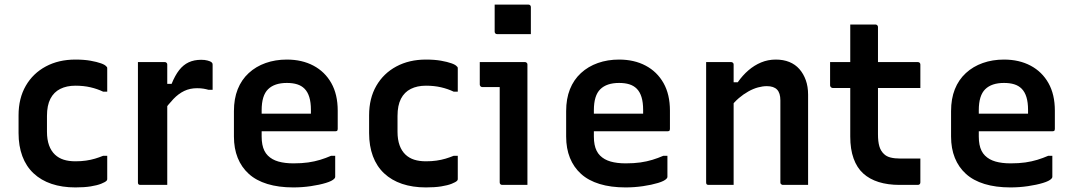

<svg xmlns="http://www.w3.org/2000/svg" viewBox="-20 -807 4700 838"><path d="M309 -547Q347 -547 375 -542Q403 -537 421 -530.5Q439 -524 444 -517Q447 -515 447.5 -513Q448 -511 448 -508Q448 -483 448 -457.5Q448 -432 448 -407H430Q405 -419 375 -426Q345 -433 309 -433Q271 -433 243 -419Q215 -405 200 -376Q185 -347 185 -301V-232Q185 -198 194 -173Q203 -148 220 -132Q236 -117 258 -110Q280 -103 309 -103Q334 -103 355 -106Q376 -109 394.5 -114.5Q413 -120 430 -127H448Q448 -102 448 -76.5Q448 -51 448 -26Q448 -24 447.5 -22Q447 -20 445 -18Q439 -12 421.5 -5Q404 2 376 6.5Q348 11 309 11Q251 11 205 -4.5Q159 -20 126.5 -50.5Q94 -81 77.5 -125.5Q61 -170 61 -226V-304Q61 -378 92.5 -432.5Q124 -487 180 -517Q236 -547 309 -547Z M691 -441H729Q744 -478 762 -501Q780 -524 803.5 -535Q827 -546 858 -546Q874 -546 885 -543Q896 -540 901 -537Q905 -534 906.5 -531.5Q908 -529 908 -524Q908 -510 908 -496Q908 -482 908 -469Q908 -456 908 -442.5Q908 -429 908 -415H890Q880 -418 868 -420Q856 -422 840 -422Q809 -422 784 -410Q759 -398 737 -375Q715 -352 691 -319ZM710 0Q690 0 670.5 0Q651 0 631.5 0Q612 0 593 0Q590 0 588 -0.5Q586 -1 584.5 -2.5Q583 -4 582.5 -6Q582 -8 582 -11Q582 -43 582 -82.5Q582 -122 582 -166.5Q582 -211 582 -257Q582 -303 582 -349Q582 -395 582 -437Q582 -467 582 -492.5Q582 -518 582 -536Q604 -536 623.5 -536Q643 -536 662 -536Q681 -536 699 -536Q703 -536 705 -534.5Q707 -533 708.5 -531Q710 -529 710 -525Q710 -486 710 -437Q710 -388 710 -334Q710 -280 710 -223Q710 -166 710 -109Q710 -52 710 0Z M1232 -547Q1298 -547 1348 -520.5Q1398 -494 1426 -444.5Q1454 -395 1454 -324V-244Q1454 -241 1453 -238.5Q1452 -236 1449.5 -235Q1447 -234 1444 -234H1204Q1188 -234 1170.5 -234Q1153 -234 1136 -234H1099L1092 -311H1337Q1337 -316 1337 -319.5Q1337 -323 1337 -328Q1337 -360 1330 -383Q1323 -406 1309 -420Q1296 -433 1277 -439Q1258 -445 1232 -445Q1178 -445 1150 -417.5Q1122 -390 1122 -326V-211Q1122 -192 1125 -176.5Q1128 -161 1134 -149Q1140 -137 1149 -128Q1167 -110 1195 -102Q1223 -94 1261 -94Q1297 -94 1325 -98Q1353 -102 1377.5 -109.5Q1402 -117 1425 -127H1443Q1443 -104 1443 -80.5Q1443 -57 1443 -35Q1443 -33 1442 -31Q1441 -29 1439 -27Q1430 -17 1402 -8.5Q1374 0 1336.5 5.5Q1299 11 1260 11Q1196 11 1147 -4Q1098 -19 1066 -48Q1034 -77 1017.5 -118Q1001 -159 1001 -211V-322Q1001 -376 1017.5 -417.5Q1034 -459 1065.5 -488Q1097 -517 1139.5 -532Q1182 -547 1232 -547Z M1839 -547Q1877 -547 1905 -542Q1933 -537 1951 -530.5Q1969 -524 1974 -517Q1977 -515 1977.5 -513Q1978 -511 1978 -508Q1978 -483 1978 -457.5Q1978 -432 1978 -407H1960Q1935 -419 1905 -426Q1875 -433 1839 -433Q1801 -433 1773 -419Q1745 -405 1730 -376Q1715 -347 1715 -301V-232Q1715 -198 1724 -173Q1733 -148 1750 -132Q1766 -117 1788 -110Q1810 -103 1839 -103Q1864 -103 1885 -106Q1906 -109 1924.5 -114.5Q1943 -120 1960 -127H1978Q1978 -102 1978 -76.5Q1978 -51 1978 -26Q1978 -24 1977.5 -22Q1977 -20 1975 -18Q1969 -12 1951.5 -5Q1934 2 1906 6.5Q1878 11 1839 11Q1781 11 1735 -4.5Q1689 -20 1656.5 -50.5Q1624 -81 1607.5 -125.5Q1591 -170 1591 -226V-304Q1591 -378 1622.5 -432.5Q1654 -487 1710 -517Q1766 -547 1839 -547Z M2161 -11Q2161 -42 2161 -83.5Q2161 -125 2161 -172Q2161 -219 2161 -266Q2161 -313 2161 -355Q2161 -397 2161 -427H2152Q2145 -427 2137 -427Q2129 -427 2120 -427Q2111 -427 2102 -427Q2093 -427 2085 -427Q2080 -427 2077 -430.5Q2074 -434 2074 -438Q2074 -462 2074 -487Q2074 -512 2074 -536Q2090 -536 2111 -536Q2132 -536 2154.5 -536Q2177 -536 2198.5 -536Q2220 -536 2239 -536Q2258 -536 2271 -536Q2275 -536 2277 -534.5Q2279 -533 2280.5 -531Q2282 -529 2282 -525Q2282 -477 2282 -422Q2282 -367 2282 -310.5Q2282 -254 2282 -199.5Q2282 -145 2282 -95Q2282 -80 2282 -64Q2282 -48 2282 -32Q2282 -16 2282 0Q2253 0 2227.5 0Q2202 0 2172 0Q2167 0 2164 -3Q2161 -6 2161 -11ZM2139 -787Q2157 -787 2175 -787Q2193 -787 2212.5 -787Q2232 -787 2250 -787Q2268 -787 2286 -787Q2291 -787 2294 -784Q2297 -781 2297 -776V-658Q2279 -658 2261 -658Q2243 -658 2223.5 -658Q2204 -658 2186 -658Q2168 -658 2150 -658Q2145 -658 2142 -661Q2139 -664 2139 -669Z M2682 -547Q2748 -547 2798 -520.5Q2848 -494 2876 -444.5Q2904 -395 2904 -324V-244Q2904 -241 2903 -238.5Q2902 -236 2899.5 -235Q2897 -234 2894 -234H2654Q2638 -234 2620.5 -234Q2603 -234 2586 -234H2549L2542 -311H2787Q2787 -316 2787 -319.5Q2787 -323 2787 -328Q2787 -360 2780 -383Q2773 -406 2759 -420Q2746 -433 2727 -439Q2708 -445 2682 -445Q2628 -445 2600 -417.5Q2572 -390 2572 -326V-211Q2572 -192 2575 -176.5Q2578 -161 2584 -149Q2590 -137 2599 -128Q2617 -110 2645 -102Q2673 -94 2711 -94Q2747 -94 2775 -98Q2803 -102 2827.5 -109.5Q2852 -117 2875 -127H2893Q2893 -104 2893 -80.5Q2893 -57 2893 -35Q2893 -33 2892 -31Q2891 -29 2889 -27Q2880 -17 2852 -8.5Q2824 0 2786.5 5.5Q2749 11 2710 11Q2646 11 2597 -4Q2548 -19 2516 -48Q2484 -77 2467.5 -118Q2451 -159 2451 -211V-322Q2451 -376 2467.5 -417.5Q2484 -459 2515.5 -488Q2547 -517 2589.5 -532Q2632 -547 2682 -547Z M3507 0Q3478 0 3452.5 0Q3427 0 3397 0Q3394 0 3391.5 -1.5Q3389 -3 3387.5 -5Q3386 -7 3386 -11Q3386 -71 3386 -130.5Q3386 -190 3386 -250Q3386 -310 3386 -369Q3386 -401 3371.5 -416Q3357 -431 3327 -431Q3309 -431 3288.5 -425.5Q3268 -420 3246.5 -408Q3225 -396 3205 -379Q3185 -362 3167 -338V-448H3200Q3221 -478 3246.5 -500Q3272 -522 3302 -534.5Q3332 -547 3366 -547Q3399 -547 3425 -536.5Q3451 -526 3469 -505.5Q3487 -485 3497 -457Q3507 -429 3507 -394Q3507 -346 3507 -297Q3507 -248 3507 -199Q3507 -150 3507 -101Q3507 -75 3507 -50Q3507 -25 3507 0ZM3182 0Q3163 0 3145.5 0Q3128 0 3110 0Q3092 0 3073 0Q3070 0 3068 -0.5Q3066 -1 3064.5 -2.5Q3063 -4 3062.5 -6Q3062 -8 3062 -11Q3062 -65 3062 -118Q3062 -171 3062 -224Q3062 -277 3062 -330.5Q3062 -384 3062 -437Q3062 -467 3062 -492.5Q3062 -518 3062 -536Q3084 -536 3102 -536Q3120 -536 3137 -536Q3154 -536 3171 -536Q3175 -536 3177 -534.5Q3179 -533 3180.5 -531Q3182 -529 3182 -525Q3182 -438 3182 -350.5Q3182 -263 3182 -175.5Q3182 -88 3182 0Z M3603 -536H3986Q3991 -536 3994 -533Q3997 -530 3997 -525Q3997 -507 3997 -490.5Q3997 -474 3997 -457.5Q3997 -441 3997 -423H3614Q3612 -423 3610 -424Q3608 -425 3606.5 -426.5Q3605 -428 3604 -430Q3603 -432 3603 -434Q3603 -452 3603 -468.5Q3603 -485 3603 -501.5Q3603 -518 3603 -536ZM3997 -115Q3997 -89 3997 -63Q3997 -37 3997 -11Q3997 -6 3994 -3Q3991 0 3986 0Q3976 0 3966 0Q3956 0 3946 0Q3936 0 3926 0Q3916 0 3906 0Q3855 0 3815 -12.5Q3775 -25 3747.5 -50Q3720 -75 3705.5 -115.5Q3691 -156 3691 -211Q3691 -259 3691 -307.5Q3691 -356 3691 -404.5Q3691 -453 3691 -501.5Q3691 -550 3691 -599Q3691 -624 3691 -649Q3691 -674 3691 -700Q3719 -700 3746.5 -700Q3774 -700 3801 -700Q3804 -700 3806.5 -698.5Q3809 -697 3810.5 -694.5Q3812 -692 3812 -689Q3812 -630 3812 -572Q3812 -514 3812 -455Q3812 -396 3812 -338Q3812 -280 3812 -221Q3812 -189 3818 -168.5Q3824 -148 3838 -135Q3849 -124 3867 -119.5Q3885 -115 3910 -115Q3923 -115 3935.5 -115Q3948 -115 3960.5 -115Q3973 -115 3985 -115Z M4362 -547Q4428 -547 4478 -520.5Q4528 -494 4556 -444.5Q4584 -395 4584 -324V-244Q4584 -241 4583 -238.5Q4582 -236 4579.5 -235Q4577 -234 4574 -234H4334Q4318 -234 4300.5 -234Q4283 -234 4266 -234H4229L4222 -311H4467Q4467 -316 4467 -319.5Q4467 -323 4467 -328Q4467 -360 4460 -383Q4453 -406 4439 -420Q4426 -433 4407 -439Q4388 -445 4362 -445Q4308 -445 4280 -417.5Q4252 -390 4252 -326V-211Q4252 -192 4255 -176.5Q4258 -161 4264 -149Q4270 -137 4279 -128Q4297 -110 4325 -102Q4353 -94 4391 -94Q4427 -94 4455 -98Q4483 -102 4507.5 -109.5Q4532 -117 4555 -127H4573Q4573 -104 4573 -80.5Q4573 -57 4573 -35Q4573 -33 4572 -31Q4571 -29 4569 -27Q4560 -17 4532 -8.5Q4504 0 4466.5 5.5Q4429 11 4390 11Q4326 11 4277 -4Q4228 -19 4196 -48Q4164 -77 4147.5 -118Q4131 -159 4131 -211V-322Q4131 -376 4147.5 -417.5Q4164 -459 4195.5 -488Q4227 -517 4269.5 -532Q4312 -547 4362 -547Z"/></svg>

Font: Recursive SemiBold
Style: Regular
Weight: 600
Version: Version 1.085